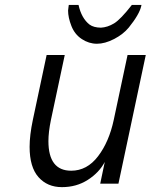

<svg xmlns="http://www.w3.org/2000/svg" viewBox="-20 -748 614 782"><path d="M177.2 -173.3Q177.2 -52.7 270 -52.7Q334.5 -52.7 379.4 -111.6Q424.3 -170.4 443.4 -260.3L499.5 -523.9H573.7L462.4 0H388.2L406.7 -88.4Q383.8 -44.9 337.6 -15.4Q291.5 14.2 232.2 14.2Q172.9 14.2 136.7 -26.6Q100.6 -67.4 100.6 -149.9Q100.6 -197.3 113.8 -259.8L169.9 -523.9H243.7L187.5 -259.8Q177.2 -210 177.2 -173.3ZM257.3 -705.1 259.8 -725.6Q259.8 -727.5 260.3 -728H299.8Q312 -673.3 344.7 -647.9Q361.3 -635.7 391.1 -635.3Q418 -636.7 444.6 -652.8Q471.2 -668.9 517.1 -728H556.2Q555.7 -727.5 555.7 -725.6Q555.7 -723.6 555.2 -723.1Q547.4 -689 504.4 -635.7Q481.4 -607.9 444.3 -588.9Q407.2 -569.8 374.8 -569.8Q342.3 -569.8 313.2 -588.9Q284.2 -607.9 270.8 -642.3Q257.3 -676.8 257.3 -705.1Z"/></svg>

Font: Tuffy
Style: Italic
Weight: 400
Italic angle: -12°
Designer: Thatcher Ulrich, Karoly Barta and Michael Everson
Version: Version 001.271